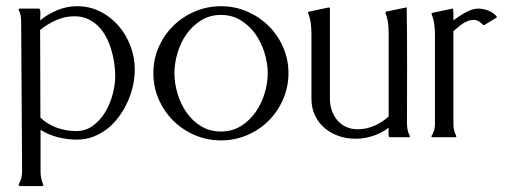

<svg xmlns="http://www.w3.org/2000/svg" viewBox="-20 -446 1642 624"><path d="M40.5 -414.1 41.5 -417 43 -418H106.9Q109.4 -418 110.4 -412.8Q111.3 -407.7 111.3 -401.1Q111.3 -394.5 110.8 -388.2Q110.4 -381.8 110.4 -379.9Q135.7 -400.4 166.5 -413.1Q197.3 -425.8 230.5 -425.8Q271.5 -425.8 305.9 -408.4Q340.3 -391.1 365.2 -362.3Q390.1 -333.5 404.1 -296.4Q418 -259.3 418 -220.2Q418 -194.3 412.1 -167.5Q406.2 -140.6 394.8 -115.2Q383.3 -89.8 366.9 -67.4Q350.6 -44.9 329.8 -28.3Q309.1 -11.7 283.9 -2Q258.8 7.8 230.5 7.8Q199.2 7.8 168.9 0.2Q138.7 -7.3 111.8 -23.9V112.3Q111.8 134.3 120.6 153.8V156.2L118.2 158.7H43L40.5 153.8Q51.8 134.3 51.8 112.3L48.8 -372.6Q48.8 -383.3 47.4 -393.8Q45.9 -404.3 40.5 -414.1ZM111.3 -63.5Q134.8 -41.5 165 -30.8Q195.3 -20 227.1 -20Q258.8 -20 282.7 -37.8Q306.6 -55.7 322.5 -82.5Q338.4 -109.4 346.4 -140.6Q354.5 -171.9 354.5 -198.7Q354.5 -218.8 351.3 -241Q348.1 -263.2 341.6 -284.9Q335 -306.6 324.7 -326.2Q314.5 -345.7 299.6 -360.6Q284.7 -375.5 265.4 -384.3Q246.1 -393.1 221.7 -393.1Q190.9 -393.1 162.4 -380.4Q133.8 -367.7 110.4 -348.6Z M698.2 -425.8Q743.2 -425.8 783 -408.7Q822.8 -391.6 852.8 -362.1Q882.8 -332.5 900.1 -292.7Q917.5 -252.9 917.5 -208Q917.5 -163.1 900.1 -123.3Q882.8 -83.5 853 -53.7Q823.2 -23.9 783.2 -6.8Q743.2 10.3 698.2 10.3Q653.3 10.3 613.3 -6.8Q573.2 -23.9 543.2 -53.7Q513.2 -83.5 495.8 -123Q478.5 -162.6 478.5 -208Q478.5 -253.4 495.8 -293Q513.2 -332.5 543.2 -362.1Q573.2 -391.6 613.3 -408.7Q653.3 -425.8 698.2 -425.8ZM698.2 -397.5Q662.1 -397.5 633.8 -379.9Q605.5 -362.3 586.2 -335Q566.9 -307.6 556.9 -273.9Q546.9 -240.2 546.9 -208Q546.9 -175.8 556.9 -142.1Q566.9 -108.4 585.9 -80.8Q605 -53.2 633.3 -35.9Q661.6 -18.6 698.2 -18.6Q734.4 -18.6 762.7 -36.1Q791 -53.7 810.3 -81.1Q829.6 -108.4 839.8 -142.1Q850.1 -175.8 850.1 -208Q850.1 -240.2 839.8 -273.9Q829.6 -307.6 810.3 -335Q791 -362.3 762.7 -379.9Q734.4 -397.5 698.2 -397.5Z M1134.8 4.9Q1106 4.9 1080.3 -4.2Q1054.7 -13.2 1034.9 -30Q1015.1 -46.9 1003.7 -70.8Q992.2 -94.7 992.2 -125V-335.4Q992.2 -353 990 -370.4Q987.8 -387.7 981 -404.3L981.9 -406.2L984.4 -408.2L1049.3 -421.9Q1051.3 -420.9 1052.2 -418.9V-125Q1052.2 -105 1058.3 -86.9Q1064.5 -68.8 1076.2 -55.2Q1087.9 -41.5 1104.5 -33.7Q1121.1 -25.9 1142.6 -25.9Q1170.9 -25.9 1196.8 -37.4Q1222.7 -48.8 1243.2 -67.4V-335.4Q1243.2 -353 1241.2 -370.4Q1239.3 -387.7 1232.4 -404.3Q1232.9 -406.2 1234.9 -408.2L1300.8 -421.9L1301.8 -420.9Q1303.2 -326.7 1303 -233.2Q1302.7 -139.6 1302.7 -45.4Q1302.7 -34.7 1304.7 -24.2Q1306.6 -13.7 1312 -3.9V-1L1310.1 0H1245.6Q1244.6 0 1244.1 -2Q1243.7 -3.9 1243.2 -6.3Q1242.7 -8.8 1242.7 -11Q1242.7 -13.2 1242.7 -14.2L1243.2 -30.8Q1219.7 -13.2 1191.9 -4.2Q1164.1 4.9 1134.8 4.9Z M1453.6 -41.5Q1453.6 -21 1462.9 -3.9V-1Q1462.4 -1 1461.4 -0.5Q1460.4 0 1460 0H1385.3Q1384.8 0 1383.8 -0.5Q1382.8 -1 1382.3 -1V-3.9Q1393.6 -21 1393.6 -41.5V-331.5Q1393.6 -349.1 1391.4 -366.7Q1389.2 -384.3 1382.3 -400.4V-401.4L1385.3 -404.3L1450.2 -418L1452.6 -417Q1453.6 -407.7 1453.6 -398.4Q1453.6 -389.2 1453.6 -379.9Q1461.4 -385.7 1471.2 -392.3Q1481 -398.9 1491.2 -404.5Q1501.5 -410.2 1512.2 -414.1Q1522.9 -418 1533.2 -418Q1550.3 -418 1566.4 -411.9Q1582.5 -405.8 1593.8 -393.1L1594.7 -390.1L1593.8 -388.7L1554.2 -364.7H1550.3Q1544.4 -371.6 1536.4 -376.5Q1528.3 -381.3 1518.6 -381.3Q1508.8 -381.3 1500 -377.7Q1491.2 -374 1483.2 -368.7Q1475.1 -363.3 1467.8 -356.9Q1460.4 -350.6 1453.6 -344.7Z"/></svg>

Font: CAT Linz
Style: Regular
Weight: 400
Designer: Peter Wiegel
Foundry: Peter Wiegel
Version: Version 1.08